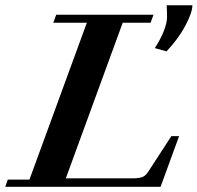

<svg xmlns="http://www.w3.org/2000/svg" viewBox="-32 -720 761 740"><path d="M609.9 -522 564.5 -534.7Q585.4 -565.9 598.6 -598.6Q611.8 -631.3 611.8 -654.8Q611.8 -678.7 610.4 -699.7H709.5Q709.5 -672.4 682.9 -621.8Q656.2 -571.3 609.9 -522ZM-11.7 0 -2 -27.8H81.5L302.7 -632.3H173.3L184.6 -663.1H559.6L548.3 -632.3H440.9L221.7 -32.7H479Q503.4 -32.7 516.4 -37.6Q529.3 -42.5 538.6 -57.1L628.4 -195.3H658.2L586.9 0Z"/></svg>

Font: Elstob 14pt
Style: Bold Italic
Weight: 700
Italic angle: -20°
Designer: Peter S. Baker
Version: Version 1.015